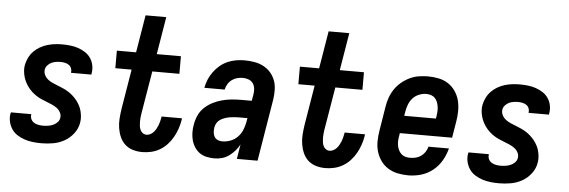

<svg xmlns="http://www.w3.org/2000/svg" viewBox="-48 -886 3097 1045"><g transform="rotate(5 1500.0 -363.5)"><path d="M205 8Q182 8 158.5 5.5Q135 3 114 -4Q93 -11 74 -22.5Q55 -34 42.5 -52Q30 -70 24.5 -92.5Q19 -115 23 -138Q24 -140 24 -141.5Q24 -143 25 -145H136Q136 -144 136 -143.5Q136 -143 136 -142Q134 -129 139.5 -117.5Q145 -106 155.5 -99.5Q166 -93 179 -90.5Q192 -88 205 -88Q218 -88 232 -90Q246 -92 259 -97.5Q272 -103 282.5 -113.5Q293 -124 295 -138Q298 -154 290 -168.5Q282 -183 269.5 -192Q257 -201 242 -207.5Q227 -214 212.5 -219.5Q198 -225 183.5 -231.5Q169 -238 156 -246.5Q143 -255 131.5 -265.5Q120 -276 110.5 -288.5Q101 -301 94 -314.5Q87 -328 82.5 -343.5Q78 -359 76.5 -375.5Q75 -392 78 -409Q82 -429 91.5 -448.5Q101 -468 116 -483.5Q131 -499 150 -510Q169 -521 189 -527Q209 -533 229.5 -535.5Q250 -538 270 -538Q293 -538 315.5 -535.5Q338 -533 358.5 -526Q379 -519 397 -507.5Q415 -496 427 -478.5Q439 -461 443.5 -439Q448 -417 444 -395Q444 -393 443.5 -391.5Q443 -390 443 -388H331Q332 -388 332 -389Q332 -390 332 -390Q334 -402 329.5 -413Q325 -424 315.5 -430.5Q306 -437 294 -439.5Q282 -442 270 -442Q258 -442 245 -440Q232 -438 220.5 -432.5Q209 -427 199.5 -416.5Q190 -406 188 -393Q186 -376 193.5 -362Q201 -348 213.5 -338.5Q226 -329 240.5 -323Q255 -317 270 -311Q285 -305 299.5 -298.5Q314 -292 327 -283.5Q340 -275 351.5 -264.5Q363 -254 372.5 -242Q382 -230 389.5 -216Q397 -202 401 -187Q405 -172 406.5 -155.5Q408 -139 405 -122Q400 -90 379 -62.5Q358 -35 329 -19Q300 -3 268 2.5Q236 8 205 8Z M755 8Q728 8 703.5 0.5Q679 -7 661 -23.5Q643 -40 633 -63Q623 -86 619 -111.5Q615 -137 617 -163.5Q619 -190 623 -217L659 -434H570V-530H675L709 -735H822L788 -530H920V-434H772L733 -201Q731 -189 730 -177.5Q729 -166 729 -154.5Q729 -143 730.5 -132Q732 -121 736.5 -111Q741 -101 750 -94.5Q759 -88 771 -88Q781 -88 791.5 -93.5Q802 -99 809.5 -107.5Q817 -116 822.5 -126Q828 -136 832 -146.5Q836 -157 838.5 -167.5Q841 -178 843 -189Q843 -190 843.5 -191.5Q844 -193 844 -194H955Q955 -192 954.5 -189.5Q954 -187 954 -184Q950 -160 942 -136.5Q934 -113 921.5 -90.5Q909 -68 891 -48.5Q873 -29 850.5 -16Q828 -3 803.5 2.5Q779 8 755 8Z M1150 8Q1128 8 1107 3.5Q1086 -1 1069.5 -12.5Q1053 -24 1041.5 -41.5Q1030 -59 1024.5 -79Q1019 -99 1018.5 -121Q1018 -143 1022 -164Q1026 -190 1037 -215Q1048 -240 1068 -259Q1088 -278 1112.5 -290.5Q1137 -303 1163 -310Q1189 -317 1214.5 -319.5Q1240 -322 1266 -322H1325L1331 -355Q1334 -371 1332.5 -387.5Q1331 -404 1322.5 -417Q1314 -430 1298.5 -436Q1283 -442 1267 -442Q1251 -442 1235.5 -438Q1220 -434 1206.5 -424Q1193 -414 1184.5 -399.5Q1176 -385 1173 -370H1062Q1066 -393 1075.5 -415.5Q1085 -438 1099.5 -458Q1114 -478 1133 -494Q1152 -510 1174.5 -520Q1197 -530 1220.5 -534Q1244 -538 1267 -538Q1294 -538 1320.5 -533.5Q1347 -529 1369.5 -517.5Q1392 -506 1409 -487Q1426 -468 1435 -444Q1444 -420 1444.5 -393Q1445 -366 1441 -339L1385 0H1272L1285 -80Q1275 -61 1260.5 -44.5Q1246 -28 1228.5 -15.5Q1211 -3 1190.5 2.5Q1170 8 1150 8ZM1184 -88Q1206 -88 1228 -96Q1250 -104 1267 -121Q1284 -138 1293 -159.5Q1302 -181 1306 -203L1310 -226H1266Q1253 -226 1240 -225Q1227 -224 1214 -222Q1201 -220 1188 -215.5Q1175 -211 1163.5 -204Q1152 -197 1144.5 -185Q1137 -173 1135 -160Q1133 -147 1134 -133.5Q1135 -120 1141 -109.5Q1147 -99 1158.5 -93.5Q1170 -88 1184 -88Z M1755 8Q1728 8 1703.5 0.5Q1679 -7 1661 -23.5Q1643 -40 1633 -63Q1623 -86 1619 -111.5Q1615 -137 1617 -163.5Q1619 -190 1623 -217L1659 -434H1570V-530H1675L1709 -735H1822L1788 -530H1920V-434H1772L1733 -201Q1731 -189 1730 -177.5Q1729 -166 1729 -154.5Q1729 -143 1730.5 -132Q1732 -121 1736.5 -111Q1741 -101 1750 -94.5Q1759 -88 1771 -88Q1781 -88 1791.5 -93.5Q1802 -99 1809.5 -107.5Q1817 -116 1822.5 -126Q1828 -136 1832 -146.5Q1836 -157 1838.5 -167.5Q1841 -178 1843 -189Q1843 -190 1843.5 -191.5Q1844 -193 1844 -194H1955Q1955 -192 1954.5 -189.5Q1954 -187 1954 -184Q1950 -160 1942 -136.5Q1934 -113 1921.5 -90.5Q1909 -68 1891 -48.5Q1873 -29 1850.5 -16Q1828 -3 1803.5 2.5Q1779 8 1755 8Z M2209 8Q2179 8 2150.5 2Q2122 -4 2098.5 -18.5Q2075 -33 2058.5 -56Q2042 -79 2034 -106Q2026 -133 2026.5 -163Q2027 -193 2032 -222L2053 -352Q2057 -378 2065.5 -402.5Q2074 -427 2089 -449.5Q2104 -472 2125 -489.5Q2146 -507 2170 -518.5Q2194 -530 2219.5 -534Q2245 -538 2270 -538Q2300 -538 2328.5 -532Q2357 -526 2380 -511Q2403 -496 2419 -473Q2435 -450 2442 -423Q2449 -396 2449 -366.5Q2449 -337 2444 -308L2429 -217H2143L2142 -207Q2139 -193 2138 -179Q2137 -165 2139 -151.5Q2141 -138 2146.5 -126Q2152 -114 2161 -105Q2170 -96 2182.5 -92Q2195 -88 2209 -88Q2225 -88 2240.5 -91.5Q2256 -95 2269.5 -104.5Q2283 -114 2292 -127.5Q2301 -141 2305 -157H2417Q2408 -122 2389.5 -90Q2371 -58 2342 -35Q2313 -12 2278.5 -2Q2244 8 2209 8ZM2159 -313H2332L2334 -323Q2336 -337 2337 -351Q2338 -365 2336 -378Q2334 -391 2329.5 -403Q2325 -415 2316 -424.5Q2307 -434 2294.5 -438Q2282 -442 2268 -442Q2249 -442 2229 -434Q2209 -426 2195 -410.5Q2181 -395 2173.5 -375.5Q2166 -356 2163 -337Z M2705 8Q2682 8 2658.5 5.5Q2635 3 2614 -4Q2593 -11 2574 -22.5Q2555 -34 2542.5 -52Q2530 -70 2524.5 -92.5Q2519 -115 2523 -138Q2524 -140 2524 -141.5Q2524 -143 2525 -145H2636Q2636 -144 2636 -143.5Q2636 -143 2636 -142Q2634 -129 2639.5 -117.5Q2645 -106 2655.5 -99.5Q2666 -93 2679 -90.5Q2692 -88 2705 -88Q2718 -88 2732 -90Q2746 -92 2759 -97.5Q2772 -103 2782.5 -113.5Q2793 -124 2795 -138Q2798 -154 2790 -168.5Q2782 -183 2769.5 -192Q2757 -201 2742 -207.5Q2727 -214 2712.5 -219.5Q2698 -225 2683.5 -231.5Q2669 -238 2656 -246.5Q2643 -255 2631.5 -265.5Q2620 -276 2610.5 -288.5Q2601 -301 2594 -314.5Q2587 -328 2582.5 -343.5Q2578 -359 2576.5 -375.5Q2575 -392 2578 -409Q2582 -429 2591.5 -448.5Q2601 -468 2616 -483.5Q2631 -499 2650 -510Q2669 -521 2689 -527Q2709 -533 2729.5 -535.5Q2750 -538 2770 -538Q2793 -538 2815.5 -535.5Q2838 -533 2858.5 -526Q2879 -519 2897 -507.5Q2915 -496 2927 -478.5Q2939 -461 2943.5 -439Q2948 -417 2944 -395Q2944 -393 2943.5 -391.5Q2943 -390 2943 -388H2831Q2832 -388 2832 -389Q2832 -390 2832 -390Q2834 -402 2829.5 -413Q2825 -424 2815.5 -430.5Q2806 -437 2794 -439.5Q2782 -442 2770 -442Q2758 -442 2745 -440Q2732 -438 2720.5 -432.5Q2709 -427 2699.5 -416.5Q2690 -406 2688 -393Q2686 -376 2693.5 -362Q2701 -348 2713.5 -338.5Q2726 -329 2740.5 -323Q2755 -317 2770 -311Q2785 -305 2799.5 -298.5Q2814 -292 2827 -283.5Q2840 -275 2851.5 -264.5Q2863 -254 2872.5 -242Q2882 -230 2889.5 -216Q2897 -202 2901 -187Q2905 -172 2906.5 -155.5Q2908 -139 2905 -122Q2900 -90 2879 -62.5Q2858 -35 2829 -19Q2800 -3 2768 2.5Q2736 8 2705 8Z"/></g></svg>

Font: Iosevka Curly Oblique
Style: Bold
Weight: 700
Italic angle: -9°
Monospace: yes
Designer: Belleve Invis
Foundry: Belleve Invis
Version: Version 11.1.0; ttfautohint (v1.8.3)